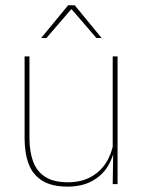

<svg xmlns="http://www.w3.org/2000/svg" viewBox="-20 -700 548 730"><path d="M92 -485.5V-175.5Q92 -123 106.2 -85.2Q120.5 -47.5 152.5 -27.2Q184.5 -7 238 -7Q288 -7 324.5 -26.8Q361 -46.5 383.2 -81.2Q405.5 -116 412 -160.5L421 -141.5H415.5Q411 -101 389.2 -66.5Q367.5 -32 329.2 -11.2Q291 9.5 237 9.5Q177 9.5 141 -12.8Q105 -35 89.2 -76.2Q73.5 -117.5 73.5 -174.5V-485.5ZM427 -485.5V0H408.5L410.5 -127H408.5V-485.5ZM239 -680H264L366 -556V-555.5H346.5L253 -664H250L156.5 -555.5H137V-556Z"/></svg>

Font: Anek Gujarati Thin
Style: Regular
Weight: 250
Version: Version 1.003